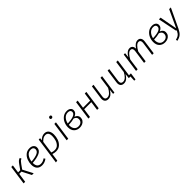

<svg xmlns="http://www.w3.org/2000/svg" viewBox="505 -2747 4948 4948"><g transform="rotate(-45 2978.5 -273.0)"><path d="M480 -489Q446 -476 428.5 -459.5Q411 -443 376 -394L292 -276L436 0H372L242 -253H161L125 0H67L141 -523H199L167 -300H245L338 -431Q372 -479 396 -499.5Q420 -520 461 -534Z M607 -206V-200Q607 -118 642.5 -79Q678 -40 740 -40Q781 -40 815.5 -52.5Q850 -65 888 -92L914 -51Q872 -20 828.5 -4.5Q785 11 736 11Q646 11 596 -44Q546 -99 546 -199Q546 -278 574.5 -355Q603 -432 663.5 -483Q724 -534 813 -534Q886 -534 927 -498.5Q968 -463 968 -408Q968 -312 874 -265.5Q780 -219 607 -206ZM610 -252Q760 -264 834 -300Q908 -336 908 -406Q908 -440 884 -463Q860 -486 813 -486Q723 -486 672.5 -417Q622 -348 610 -252Z M1141 -523H1191L1186 -452Q1262 -534 1354 -534Q1429 -534 1470.5 -482.5Q1512 -431 1512 -336Q1512 -256 1485.5 -176.5Q1459 -97 1398.5 -43Q1338 11 1243 11Q1185 11 1126 -10L1096 199L1038 207ZM1452 -339Q1452 -485 1342 -485Q1295 -485 1258 -462.5Q1221 -440 1182 -398L1134 -59Q1161 -48 1186 -43Q1211 -38 1245 -38Q1318 -38 1364.5 -85.5Q1411 -133 1431.5 -202Q1452 -271 1452 -339Z M1695 0H1637L1711 -523H1769ZM1723 -707Q1723 -727 1736.5 -740Q1750 -753 1770 -753Q1788 -753 1799 -742.5Q1810 -732 1810 -715Q1810 -695 1796.5 -682Q1783 -669 1763 -669Q1745 -669 1734 -679.5Q1723 -690 1723 -707Z M2315 -419Q2315 -331 2209 -287Q2254 -272 2281 -240Q2308 -208 2308 -164Q2308 -108 2280.5 -68.5Q2253 -29 2208 -9Q2163 11 2110 11Q2014 11 1955 -48Q1896 -107 1896 -214Q1896 -291 1928 -364.5Q1960 -438 2022.5 -486Q2085 -534 2171 -534Q2236 -534 2275.5 -503Q2315 -472 2315 -419ZM1963 -286Q2110 -291 2184 -322.5Q2258 -354 2258 -416Q2258 -451 2234.5 -469.5Q2211 -488 2167 -488Q2088 -488 2034 -430Q1980 -372 1963 -286ZM1958 -242Q1956 -224 1956 -215Q1956 -135 1995.5 -86Q2035 -37 2108 -37Q2171 -37 2209 -71.5Q2247 -106 2247 -164Q2247 -206 2223.5 -230.5Q2200 -255 2161 -270Q2077 -246 1958 -242Z M2781 -246H2522L2487 0H2429L2503 -523H2561L2529 -295H2788L2820 -523H2878L2804 0H2746Z M3025 -115Q3025 -132 3028 -151L3080 -523H3138L3086 -153Q3083 -135 3083 -119Q3083 -37 3160 -37Q3215 -37 3262.5 -82Q3310 -127 3348 -202L3393 -523H3451L3377 0H3329L3343 -133Q3306 -66 3257.5 -27.5Q3209 11 3149 11Q3090 11 3057.5 -22Q3025 -55 3025 -115Z M4028 -49 4001 145H3955L3962 0H3902L3916 -133Q3879 -66 3830.5 -27.5Q3782 11 3722 11Q3663 11 3630.5 -22Q3598 -55 3598 -115Q3598 -132 3601 -151L3653 -523H3711L3659 -153Q3656 -135 3656 -119Q3656 -37 3733 -37Q3788 -37 3835.5 -82Q3883 -127 3921 -202L3966 -523H4024L3957 -49Z M4864 -410Q4864 -392 4861 -372L4809 0H4751L4803 -367Q4806 -387 4806 -402Q4806 -485 4738 -485Q4653 -485 4560 -314L4516 0H4458L4510 -367Q4513 -387 4513 -402Q4513 -485 4446 -485Q4398 -485 4354.5 -439Q4311 -393 4268 -313L4224 0H4166L4240 -523H4289L4276 -394Q4358 -534 4461 -534Q4512 -534 4542 -500Q4572 -466 4571 -404Q4654 -534 4754 -534Q4805 -534 4834.5 -501Q4864 -468 4864 -410Z M5423 -419Q5423 -331 5317 -287Q5362 -272 5389 -240Q5416 -208 5416 -164Q5416 -108 5388.5 -68.5Q5361 -29 5316 -9Q5271 11 5218 11Q5122 11 5063 -48Q5004 -107 5004 -214Q5004 -291 5036 -364.5Q5068 -438 5130.5 -486Q5193 -534 5279 -534Q5344 -534 5383.5 -503Q5423 -472 5423 -419ZM5071 -286Q5218 -291 5292 -322.5Q5366 -354 5366 -416Q5366 -451 5342.5 -469.5Q5319 -488 5275 -488Q5196 -488 5142 -430Q5088 -372 5071 -286ZM5066 -242Q5064 -224 5064 -215Q5064 -135 5103.5 -86Q5143 -37 5216 -37Q5279 -37 5317 -71.5Q5355 -106 5355 -164Q5355 -206 5331.5 -230.5Q5308 -255 5269 -270Q5185 -246 5066 -242Z M5708 4Q5665 94 5612 140.5Q5559 187 5465 204L5462 158Q5515 146 5548 127Q5581 108 5602.5 79.5Q5624 51 5651 0H5629L5522 -523H5584L5673 -44L5895 -523H5957Z"/></g></svg>

Font: FiraGO Light
Style: Italic
Weight: 300
Italic angle: -8°
Designer: bBox Type GmbH
Foundry: bBox Type GmbH
Version: Version 1.001